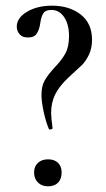

<svg xmlns="http://www.w3.org/2000/svg" viewBox="-20 -645 372 676"><path d="M122 -565Q119 -542 110 -527.5Q101 -513 78 -513Q59 -513 49 -524.5Q39 -536 39 -551Q39 -582 75 -603.5Q111 -625 163 -625Q224 -625 264 -594Q304 -563 304 -505Q304 -474 292.5 -451Q281 -428 268 -415.5Q255 -403 221 -372Q188 -341 174 -312Q160 -283 160 -248Q160 -231 165 -194V-193Q165 -191 159 -189.5Q153 -188 152 -191Q141 -217 133.5 -252.5Q126 -288 126 -311Q126 -342 137.5 -362Q149 -382 172 -407Q197 -433 210 -456.5Q223 -480 223 -518Q223 -559 206 -584.5Q189 -610 161 -610Q140 -610 132.5 -598Q125 -586 122 -565ZM100 -38Q100 -59 113.5 -71.5Q127 -84 149 -84Q172 -84 184.5 -71.5Q197 -59 197 -38Q197 -15 184.5 -2Q172 11 149 11Q127 11 113.5 -2.5Q100 -16 100 -38Z"/></svg>

Font: Cormorant Unicase Medium
Style: Regular
Weight: 500
Designer: Christian Thalmann (Catharsis Fonts)
Foundry: Catharsis Fonts
Version: Version 4.000